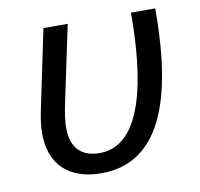

<svg xmlns="http://www.w3.org/2000/svg" viewBox="-66 -605 712 685"><g transform="rotate(-10 290.0 -263.0)"><path d="M249 10C502 10 539 -298 539 -536H451C451 -390 438 -62 255 -62C192 -62 152 -95 152 -171C152 -195 155 -220 167 -276L222 -536H134L79 -273C67 -217 64 -193 64 -166C64 -55 130 10 249 10Z"/></g></svg>

Font: BC Sans
Style: Italic
Weight: 400
Italic angle: -12°
Designer: Monotype Design Team
Designer: Province of B.C.
Foundry: Monotype Imaging Inc.
Version: Version 2.000;GOOG;noto-source:20170915:90ef993387c0